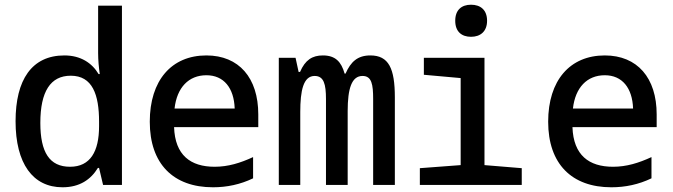

<svg xmlns="http://www.w3.org/2000/svg" viewBox="-20 -784 2855 814"><path d="M245 10C318 10 365 -23 395 -72H400L417 0H497V-760H396V-559C396 -530 399 -497 403 -470H398C370 -517 322 -549 253 -549C115 -549 46 -446 46 -270C46 -91 119 10 245 10ZM277 -77C190 -77 151 -138 151 -263C151 -396 194 -463 280 -463C372 -463 400 -383 400 -268V-249C400 -142 363 -77 277 -77Z M883 10C942 10 999 -2 1053 -28V-118C999 -93 947 -77 890 -77C788 -77 722 -126 718 -245H1075V-299C1075 -454 993 -549 855 -549C707 -549 615 -443 615 -268C615 -89 715 10 883 10ZM975 -324H720C730 -413 780 -465 855 -465C929 -465 972 -411 975 -324Z M1162 0H1253V-309C1253 -400 1266 -462 1314 -462C1353 -462 1362 -427 1362 -364V0H1454V-313C1454 -409 1471 -462 1517 -462C1556 -462 1562 -426 1562 -364V0H1654V-371C1654 -494 1628 -549 1550 -549C1496 -549 1467 -522 1445 -472H1441C1427 -522 1402 -549 1349 -549C1304 -549 1274 -530 1252 -479H1246L1233 -539H1162Z M1977 -628C2017 -628 2045 -651 2045 -696C2045 -742 2017 -764 1977 -764C1937 -764 1910 -742 1910 -696C1910 -650 1937 -628 1977 -628ZM1760 0H2192V-71L2034 -84V-539H1777V-467L1933 -453V-84L1760 -71Z M2572 10C2631 10 2688 -2 2742 -28V-118C2688 -93 2636 -77 2579 -77C2477 -77 2411 -126 2407 -245H2764V-299C2764 -454 2682 -549 2544 -549C2396 -549 2304 -443 2304 -268C2304 -89 2404 10 2572 10ZM2664 -324H2409C2419 -413 2469 -465 2544 -465C2618 -465 2661 -411 2664 -324Z"/></svg>

Font: Noto Sans Mono SemiCondensed Medium
Style: Regular
Weight: 500
Width: 4
Designer: Monotype Design Team
Foundry: Monotype Imaging Inc.
Version: Version 2.014